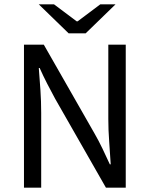

<svg xmlns="http://www.w3.org/2000/svg" viewBox="-20 -861 687 881"><path d="M90 0V-656H181L414 -248Q433 -215 450 -179.5Q467 -144 484 -107H488Q485 -158 481 -211.5Q477 -265 477 -315V-656H557V0H466L233 -408Q215 -441 196.5 -477Q178 -513 162 -549H158Q162 -500 165.5 -448Q169 -396 169 -343V0ZM295 -708 158 -841H228L332 -763H336L440 -841H510L373 -708Z"/></svg>

Font: Source Sans 3
Style: Regular
Weight: 400
Designer: Paul D. Hunt
Foundry: Adobe
Version: Version 3.046;hotconv 1.0.118;makeotfexe 2.5.65603